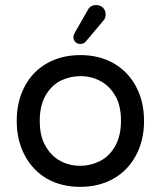

<svg xmlns="http://www.w3.org/2000/svg" viewBox="-20 -726 634 757"><path d="M269.5 -580.1Q269.5 -587.9 276.4 -599.6L326.2 -686.5Q335.9 -706.1 359.4 -706.1Q375 -706.1 385.7 -695.8Q396.5 -685.5 396.5 -668.9Q396.5 -653.3 386.7 -643.6L319.3 -563.5Q310.5 -552.7 296.9 -552.7Q285.2 -552.7 277.3 -560.1Q269.5 -567.4 269.5 -580.1ZM165 -21.5Q108.4 -54.7 77.1 -114.3Q45.9 -173.8 45.9 -249Q45.9 -325.2 77.1 -384.8Q108.4 -444.3 165.5 -476.6Q222.7 -508.8 296.9 -508.8Q371.1 -508.8 427.7 -476.6Q485.4 -443.4 516.6 -384.3Q547.9 -325.2 547.9 -249Q547.9 -172.9 516.6 -114.3Q484.4 -53.7 427.2 -21.5Q370.1 10.7 296.9 10.7Q221.7 10.7 165 -21.5ZM374 -90.8Q412.1 -110.4 434.6 -150.9Q457 -191.4 457 -250Q457 -311.5 433.6 -349.6Q412.1 -386.7 376.5 -406.2Q340.8 -425.8 296.9 -425.8Q256.8 -425.8 219.7 -408.2Q181.6 -388.7 159.2 -348.6Q136.7 -308.6 136.7 -250Q136.7 -187.5 160.2 -149.4Q181.6 -111.3 217.3 -91.8Q252.9 -72.3 296.9 -72.3Q336.9 -72.3 374 -90.8Z"/></svg>

Font: YuPearl-Regular
Style: Regular
Weight: 400
Designer: Max Yao
Foundry: Max-Everyday
Version: Version 1.011; ttfautohint (v1.8.3)